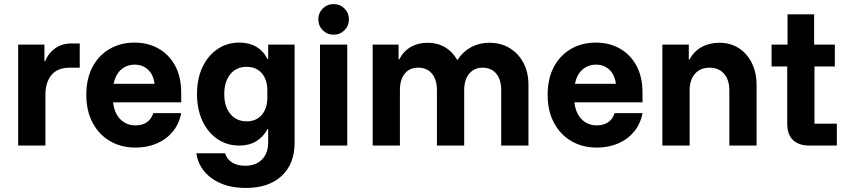

<svg xmlns="http://www.w3.org/2000/svg" viewBox="-20 -721 4187 951"><path d="M70 0V-500H200V-417.5H203.3Q220 -458.3 253.8 -482.1Q287.5 -505.8 333.3 -505.8H375V-385.8H327.5Q264.2 -385.8 234.6 -349.2Q205 -312.5 205 -252.5V0Z M651.7 10Q580 10 525 -22.1Q470 -54.2 438.8 -112.9Q407.5 -171.7 407.5 -251.7Q407.5 -330.8 437.9 -388.8Q468.3 -446.7 522.5 -478.3Q576.7 -510 646.7 -510Q712.5 -510 764.6 -480.8Q816.7 -451.7 847.1 -396.2Q877.5 -340.8 877.5 -260.8V-214.2H540Q546.7 -159.2 576.7 -129.6Q606.7 -100 650.8 -100Q685.8 -100 708.3 -116.2Q730.8 -132.5 739.2 -160.8H877.5Q867.5 -107.5 835.8 -69.2Q804.2 -30.8 756.7 -10.4Q709.2 10 651.7 10ZM542.5 -305.8H745.8Q739.2 -352.5 712.5 -376.7Q685.8 -400.8 647.5 -400.8Q608.3 -400.8 580.4 -376.7Q552.5 -352.5 542.5 -305.8Z M1197.5 210Q1096.7 210 1030.4 163.3Q964.2 116.7 952.5 38.3H1095Q1103.3 67.5 1129.6 83.8Q1155.8 100 1194.2 100Q1246.7 100 1277.5 69.2Q1308.3 38.3 1308.3 -15V-81.7H1305Q1283.3 -41.7 1248.3 -20.8Q1213.3 0 1165.8 0Q1104.2 0 1056.7 -32.5Q1009.2 -65 982.5 -122.5Q955.8 -180 955.8 -255Q955.8 -330.8 982.5 -387.9Q1009.2 -445 1056.7 -477.5Q1104.2 -510 1165.8 -510Q1214.2 -510 1249.6 -489.2Q1285 -468.3 1305 -428.3H1308.3V-500H1439.2V-13.3Q1439.2 90.8 1375 150.4Q1310.8 210 1197.5 210ZM1201.7 -120Q1249.2 -120 1276.7 -152.1Q1304.2 -184.2 1304.2 -238.3V-273.3Q1304.2 -326.7 1276.7 -358.3Q1249.2 -390 1201.7 -390Q1150.8 -390 1120.8 -353.3Q1090.8 -316.7 1090.8 -255Q1090.8 -193.3 1120.8 -156.7Q1150.8 -120 1201.7 -120Z M1565 0V-500H1700V0ZM1632.5 -549.2Q1600.8 -549.2 1578.8 -571.2Q1556.7 -593.3 1556.7 -625Q1556.7 -656.7 1578.8 -678.8Q1600.8 -700.8 1632.5 -700.8Q1664.2 -700.8 1686.2 -678.8Q1708.3 -656.7 1708.3 -625Q1708.3 -593.3 1686.2 -571.2Q1664.2 -549.2 1632.5 -549.2Z M1825.8 0V-500H1954.2V-426.7H1957.5Q1978.3 -467.5 2014.6 -488.3Q2050.8 -509.2 2098.3 -509.2Q2145.8 -509.2 2183.3 -487.5Q2220.8 -465.8 2244.2 -425H2246.7Q2273.3 -465.8 2313.8 -487.5Q2354.2 -509.2 2403.3 -509.2Q2461.7 -509.2 2505 -482.5Q2548.3 -455.8 2572.9 -409.2Q2597.5 -362.5 2597.5 -300.8V0H2462.5V-274.2Q2462.5 -326.7 2437.9 -356.2Q2413.3 -385.8 2370.8 -385.8Q2329.2 -385.8 2304.2 -356.2Q2279.2 -326.7 2279.2 -274.2V0H2144.2V-274.2Q2144.2 -326.7 2119.6 -356.2Q2095 -385.8 2051.7 -385.8Q2008.3 -385.8 1984.6 -356.2Q1960.8 -326.7 1960.8 -274.2V0Z M2936.7 10Q2865 10 2810 -22.1Q2755 -54.2 2723.8 -112.9Q2692.5 -171.7 2692.5 -251.7Q2692.5 -330.8 2722.9 -388.8Q2753.3 -446.7 2807.5 -478.3Q2861.7 -510 2931.7 -510Q2997.5 -510 3049.6 -480.8Q3101.7 -451.7 3132.1 -396.2Q3162.5 -340.8 3162.5 -260.8V-214.2H2825Q2831.7 -159.2 2861.7 -129.6Q2891.7 -100 2935.8 -100Q2970.8 -100 2993.3 -116.2Q3015.8 -132.5 3024.2 -160.8H3162.5Q3152.5 -107.5 3120.8 -69.2Q3089.2 -30.8 3041.7 -10.4Q2994.2 10 2936.7 10ZM2827.5 -305.8H3030.8Q3024.2 -352.5 2997.5 -376.7Q2970.8 -400.8 2932.5 -400.8Q2893.3 -400.8 2865.4 -376.7Q2837.5 -352.5 2827.5 -305.8Z M3260.8 0V-500H3391.7V-425.8H3395Q3416.7 -466.7 3455 -487.9Q3493.3 -509.2 3543.3 -509.2Q3598.3 -509.2 3639.6 -482.5Q3680.8 -455.8 3704.2 -408.3Q3727.5 -360.8 3727.5 -299.2V0H3592.5V-273.3Q3592.5 -325.8 3566.2 -355.8Q3540 -385.8 3494.2 -385.8Q3449.2 -385.8 3422.5 -355.8Q3395.8 -325.8 3395.8 -273.3V0Z M3989.2 0Q3936.7 0 3907.9 -27.1Q3879.2 -54.2 3879.2 -110V-391.7H3801.7V-500H3880.8V-650H4012.5V-500H4115V-391.7H4014.2V-108.3H4125V0Z"/></svg>

Font: Funnel Sans Light
Style: Bold
Weight: 700
Version: Version 1.000